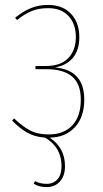

<svg xmlns="http://www.w3.org/2000/svg" viewBox="-20 -548 417 777"><path d="M181 9Q243 50 243 124Q243 164 222.5 186.5Q202 209 169 209Q136 209 116 195L122 185Q142 196 169 196Q196 196 212.5 177.5Q229 159 229 124Q229 48 162 9Q120 6 89 -12Q58 -30 29 -60L37 -69Q70 -37 101 -20.5Q132 -4 178 -4Q238 -4 272.5 -40.5Q307 -77 307 -145Q307 -208 272 -238Q237 -268 168 -268H123L124 -281H166Q226 -281 256.5 -313Q287 -345 287 -398Q287 -451 257.5 -483Q228 -515 175 -515Q137 -515 108.5 -503.5Q80 -492 49 -467L41 -476Q73 -502 104.5 -515Q136 -528 175 -528Q233 -528 267 -492.5Q301 -457 301 -398Q301 -345 275 -314Q249 -283 202 -275Q321 -265 321 -145Q321 -74 283 -33Q245 8 181 9Z"/></svg>

Font: Fira Sans Compressed Hair
Style: Regular
Weight: 100
Width: 1
Designer: bBox Type GmbH & Carrois Corporate GbR & Edenspiekermann AG
Foundry: bBox Type GmbH & Carrois Corporate GbR & Edenspiekermann AG
Version: Version 4.301